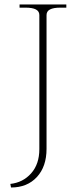

<svg xmlns="http://www.w3.org/2000/svg" viewBox="-20 -720 348 854"><path d="M26 98Q82 92 118.5 51Q155 10 155 -57V-653Q155 -670 139.5 -678Q124 -686 94 -686H67V-700H275V-686H248Q218 -686 202.5 -678Q187 -670 187 -653V-58Q187 21 144 67.5Q101 114 29 114Z"/></svg>

Font: Taviraj Thin
Style: Regular
Weight: 250
Designer: Katatrad Team
Foundry: CadsonDemak
Version: Version 1.001